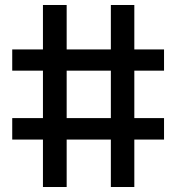

<svg xmlns="http://www.w3.org/2000/svg" viewBox="-20 -749 706 769"><path d="M152 0V-190H29V-276H152V-466H29V-551H152V-729H247V-551H424V-729H518V-551H637V-466H518V-276H637V-190H518V0H424V-190H247V0ZM247 -276H424V-466H247Z"/></svg>

Font: Hubot Sans Medium
Style: Regular
Weight: 500
Designer: Deni Anggara
Foundry: GitHub, Inc., Subsidiary of Microsoft Corporation
Version: Version 2.000